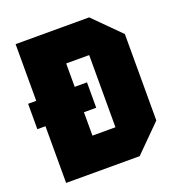

<svg xmlns="http://www.w3.org/2000/svg" viewBox="-128 -805 843 910"><g transform="rotate(-20 294.0 -350.0)"><path d="M10 -286V-414H307V-286ZM245 -168H361V-532H245ZM51 0V-700H422L554 -568V-132L422 0Z"/></g></svg>

Font: Tektur SemiCondensed ExtraBold
Style: Regular
Weight: 800
Width: 4
Designer: Adam Jagosz
Foundry: Adam Jagosz
Version: Version 1.005;gftools[0.9.30]